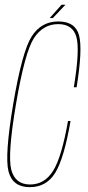

<svg xmlns="http://www.w3.org/2000/svg" viewBox="-20 -768 361 792"><path d="M103 4Q172 4 208.2 -55.8Q244.5 -115.5 271 -269H260.5Q234.5 -120 199.2 -63.5Q164 -7 104 -7Q42.5 -7 26.5 -67.8Q10.5 -128.5 46 -339Q82.5 -553.5 120.2 -611Q158 -668.5 220 -668.5Q280.5 -668.5 295.2 -615.2Q310 -562 284.5 -408H296Q321.5 -565.5 306 -622.5Q290.5 -679.5 220.5 -679.5Q150.5 -679.5 111 -618.2Q71.5 -557 34.5 -339Q-1.5 -125 15.2 -60.5Q32 4 103 4ZM185 -693.5H198L250 -748.5H234Z"/></svg>

Font: Anybody Thin Condensed
Style: Italic
Weight: 100
Width: 3
Italic angle: -10°
Version: Version 1.113;gftools[0.9.25]